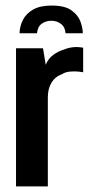

<svg xmlns="http://www.w3.org/2000/svg" viewBox="-20 -668 321 688"><path d="M37.4 0V-495H134.1L143.9 -435.8Q152.8 -458.2 170.9 -471.4Q189 -484.6 209.1 -490.4Q241.6 -504 278 -497V-409.1Q276.1 -409.8 262.6 -411.3Q249.1 -412.8 232.1 -411.6Q215 -410.4 203 -402.6Q178 -393.7 164.7 -372Q151.4 -350.3 151.4 -318.8V0ZM165 -648.1Q212 -648.1 235.7 -631.2Q259.5 -614.3 268 -591.4Q276.5 -568.5 276.8 -548.7H214.9Q213.3 -571.2 198.5 -582.4Q183.8 -593.6 164.3 -593.6Q144.1 -593.6 129.4 -582.9Q114.6 -572.2 112.7 -548.7H50Q50.7 -574.6 62.4 -597.2Q74.1 -619.8 99.1 -634Q124.1 -648.1 165 -648.1Z"/></svg>

Font: Alumni Sans SC Thin
Style: Regular
Weight: 100
Designer: Robert E. Leuschke
Foundry: Robert E. Leuschke
Version: Version 1.018